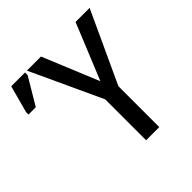

<svg xmlns="http://www.w3.org/2000/svg" viewBox="-173 -803 947 947"><g transform="rotate(-45 300.0 -329.5)"><path d="M412.6 -285.2V0H320.8V-285.2L147.9 -658.7H246.1L367.2 -365.2L487.3 -658.7H585.4ZM0 -500V-516.1L38.6 -658.7H134.8V-640.6L51.3 -500Z"/></g></svg>

Font: Cousine
Style: Regular
Weight: 400
Monospace: yes
Designer: Steve Matteson
Foundry: Monotype Imaging Inc.
Version: Version 1.21